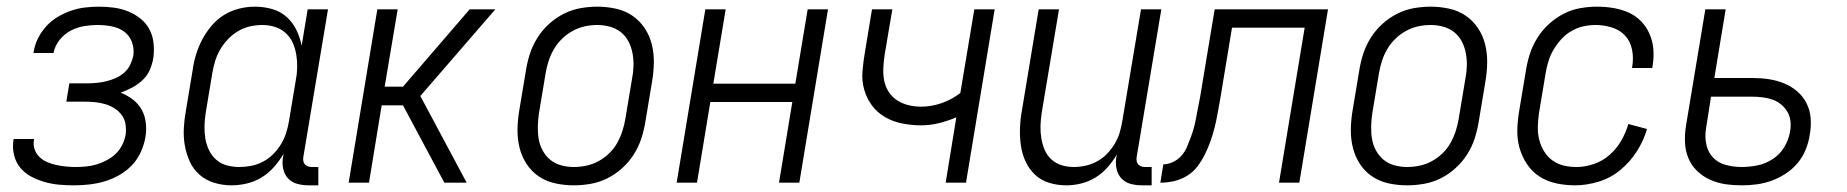

<svg xmlns="http://www.w3.org/2000/svg" viewBox="-20 -548 5540 576"><path d="M202 8Q179 8 157 6Q135 4 114 -2Q93 -8 74 -18Q55 -28 41.5 -44Q28 -60 22.5 -81.5Q17 -103 20 -125L21 -131H82V-128Q79 -113 84 -99.5Q89 -86 99 -76.5Q109 -67 122 -61.5Q135 -56 149 -53Q163 -50 177.5 -48.5Q192 -47 206 -47Q222 -47 238 -48.5Q254 -50 269 -54.5Q284 -59 299.5 -67Q315 -75 327 -86.5Q339 -98 346.5 -113Q354 -128 357 -144Q359 -160 356.5 -175.5Q354 -191 345 -203Q336 -215 323.5 -223Q311 -231 296 -235.5Q281 -240 265.5 -241.5Q250 -243 234 -243H179L188 -298H243Q257 -298 271.5 -299.5Q286 -301 300 -304.5Q314 -308 327.5 -314Q341 -320 352.5 -330Q364 -340 370.5 -353.5Q377 -367 380 -381Q383 -403 375.5 -422.5Q368 -442 352 -453.5Q336 -465 315 -469Q294 -473 272 -473Q252 -473 231.5 -469.5Q211 -466 192 -456Q173 -446 159 -428.5Q145 -411 141 -391V-389H80L81 -392Q84 -413 94 -433Q104 -453 119 -469.5Q134 -486 153.5 -497.5Q173 -509 193.5 -516Q214 -523 235 -525.5Q256 -528 277 -528Q300 -528 322 -525Q344 -522 364 -514Q384 -506 401 -492.5Q418 -479 428 -460.5Q438 -442 440.5 -419.5Q443 -397 440 -374Q437 -356 429.5 -338.5Q422 -321 407.5 -307.5Q393 -294 376 -285Q359 -276 342 -270Q362 -262 378.5 -249.5Q395 -237 405 -219Q415 -201 417.5 -179Q420 -157 416 -135Q412 -113 402 -91Q392 -69 375 -51.5Q358 -34 336.5 -22Q315 -10 292.5 -3.5Q270 3 247 5.5Q224 8 202 8Z M675 8Q648 8 623 0.5Q598 -7 579 -23.5Q560 -40 549.5 -63Q539 -86 534.5 -111.5Q530 -137 531.5 -164Q533 -191 538 -218L558 -338Q561 -361 568 -384Q575 -407 586.5 -429Q598 -451 614.5 -470.5Q631 -490 652 -503Q673 -516 697 -522Q721 -528 744 -528Q771 -528 796 -521Q821 -514 839.5 -497.5Q858 -481 869 -458.5Q880 -436 885 -411L903 -520H964L890 -77Q889 -71 890 -65Q891 -59 894.5 -55Q898 -51 903.5 -49Q909 -47 915 -47H935V8H906Q888 8 871.5 3.5Q855 -1 844 -13Q833 -25 829.5 -42Q826 -59 829 -77L831 -87Q818 -65 801.5 -46.5Q785 -28 764.5 -15.5Q744 -3 720.5 2.5Q697 8 675 8ZM698 -47Q715 -47 733.5 -50.5Q752 -54 769 -63Q786 -72 799.5 -85.5Q813 -99 823 -115.5Q833 -132 838.5 -149.5Q844 -167 847 -185L867 -305Q871 -325 871.5 -344.5Q872 -364 869 -383Q866 -402 858.5 -419Q851 -436 837.5 -448.5Q824 -461 805.5 -467Q787 -473 767 -473Q749 -473 730.5 -469Q712 -465 695 -455Q678 -445 664.5 -431Q651 -417 641 -400Q631 -383 625.5 -365Q620 -347 617 -329L597 -209Q594 -189 593.5 -170Q593 -151 596 -132.5Q599 -114 607 -97.5Q615 -81 628.5 -69Q642 -57 660 -52Q678 -47 698 -47Z M1380 0H1313L1189 -232H1125L1087 0H1026L1112 -520H1173L1134 -288H1189L1389 -520H1466L1241 -260Z M1701 8Q1673 8 1645.5 2Q1618 -4 1596 -19Q1574 -34 1559.5 -56.5Q1545 -79 1538.5 -105.5Q1532 -132 1532.5 -160.5Q1533 -189 1538 -218L1558 -338Q1562 -363 1570 -387.5Q1578 -412 1592.5 -435Q1607 -458 1627.5 -476.5Q1648 -495 1672 -507Q1696 -519 1721.5 -523.5Q1747 -528 1772 -528Q1800 -528 1827.5 -522Q1855 -516 1877 -501Q1899 -486 1914 -463.5Q1929 -441 1935.5 -414.5Q1942 -388 1941.5 -359.5Q1941 -331 1936 -302L1916 -182Q1912 -157 1904 -132.5Q1896 -108 1881.5 -85Q1867 -62 1846.5 -43.5Q1826 -25 1802 -13Q1778 -1 1752 3.5Q1726 8 1701 8ZM1701 -47Q1720 -47 1739 -51Q1758 -55 1775.5 -64.5Q1793 -74 1807.5 -88Q1822 -102 1831.5 -119Q1841 -136 1847 -154.5Q1853 -173 1856 -191L1876 -311Q1880 -331 1880.5 -350.5Q1881 -370 1877.5 -388.5Q1874 -407 1865.5 -423.5Q1857 -440 1842.5 -451.5Q1828 -463 1809.5 -468Q1791 -473 1772 -473Q1753 -473 1734.5 -469Q1716 -465 1698.5 -455.5Q1681 -446 1666.5 -432Q1652 -418 1642 -401Q1632 -384 1626 -365.5Q1620 -347 1617 -329L1597 -209Q1594 -189 1593.5 -169.5Q1593 -150 1596 -131.5Q1599 -113 1608 -96.5Q1617 -80 1631 -68.5Q1645 -57 1663.5 -52Q1682 -47 1701 -47Z M2010 0 2096 -520H2157L2120 -297H2366L2403 -520H2464L2378 0H2317L2357 -242H2111L2071 0Z M2817 0 2849 -196Q2823 -185 2796.5 -178.5Q2770 -172 2744 -172Q2715 -172 2687 -177.5Q2659 -183 2635.5 -196.5Q2612 -210 2596 -231.5Q2580 -253 2572.5 -279.5Q2565 -306 2567.5 -335Q2570 -364 2575 -393L2596 -520H2657L2634 -384Q2631 -364 2630 -344.5Q2629 -325 2632.5 -306.5Q2636 -288 2646 -272.5Q2656 -257 2671.5 -247Q2687 -237 2705.5 -232.5Q2724 -228 2743 -228Q2774 -228 2804.5 -238.5Q2835 -249 2861 -269L2903 -520H2964L2878 0Z M3179 8Q3152 8 3127.5 0.5Q3103 -7 3085 -24Q3067 -41 3056.5 -64Q3046 -87 3042.5 -112.5Q3039 -138 3040 -164.5Q3041 -191 3046 -218L3096 -520H3157L3105 -209Q3102 -189 3101.5 -170Q3101 -151 3104 -133Q3107 -115 3114 -98.5Q3121 -82 3134 -70Q3147 -58 3164.5 -52.5Q3182 -47 3202 -47Q3219 -47 3237 -51Q3255 -55 3271.5 -64Q3288 -73 3301 -86.5Q3314 -100 3324 -116.5Q3334 -133 3339 -150Q3344 -167 3347 -185L3403 -520H3464L3390 -77Q3389 -71 3390 -65Q3391 -59 3394.5 -55Q3398 -51 3403.5 -49Q3409 -47 3415 -47H3435V8H3406Q3388 8 3371.5 3.5Q3355 -1 3344 -13Q3333 -25 3329.5 -42Q3326 -59 3329 -77L3331 -85Q3319 -65 3303 -46.5Q3287 -28 3266.5 -15.5Q3246 -3 3223.5 2.5Q3201 8 3179 8Z M3817 0 3894 -465H3676L3640 -247Q3636 -227 3632.5 -206.5Q3629 -186 3624 -166Q3619 -146 3612 -126Q3605 -106 3595.5 -86.5Q3586 -67 3573 -49.5Q3560 -32 3541 -20.5Q3522 -9 3501.5 -4.5Q3481 0 3461 0L3470 -55Q3484 -55 3499 -62Q3514 -69 3524.5 -81Q3535 -93 3541 -107.5Q3547 -122 3552.5 -136.5Q3558 -151 3562 -166Q3566 -181 3568.5 -195.5Q3571 -210 3574 -225Q3577 -240 3580 -255L3624 -520H3964L3878 0Z M4201 8Q4173 8 4145.5 2Q4118 -4 4096 -19Q4074 -34 4059.5 -56.5Q4045 -79 4038.5 -105.5Q4032 -132 4032.5 -160.5Q4033 -189 4038 -218L4058 -338Q4062 -363 4070 -387.5Q4078 -412 4092.5 -435Q4107 -458 4127.5 -476.5Q4148 -495 4172 -507Q4196 -519 4221.5 -523.5Q4247 -528 4272 -528Q4300 -528 4327.5 -522Q4355 -516 4377 -501Q4399 -486 4414 -463.5Q4429 -441 4435.5 -414.5Q4442 -388 4441.5 -359.5Q4441 -331 4436 -302L4416 -182Q4412 -157 4404 -132.5Q4396 -108 4381.5 -85Q4367 -62 4346.5 -43.5Q4326 -25 4302 -13Q4278 -1 4252 3.5Q4226 8 4201 8ZM4201 -47Q4220 -47 4239 -51Q4258 -55 4275.5 -64.5Q4293 -74 4307.5 -88Q4322 -102 4331.5 -119Q4341 -136 4347 -154.5Q4353 -173 4356 -191L4376 -311Q4380 -331 4380.5 -350.5Q4381 -370 4377.5 -388.5Q4374 -407 4365.5 -423.5Q4357 -440 4342.5 -451.5Q4328 -463 4309.5 -468Q4291 -473 4272 -473Q4253 -473 4234.5 -469Q4216 -465 4198.5 -455.5Q4181 -446 4166.5 -432Q4152 -418 4142 -401Q4132 -384 4126 -365.5Q4120 -347 4117 -329L4097 -209Q4094 -189 4093.5 -169.5Q4093 -150 4096 -131.5Q4099 -113 4108 -96.5Q4117 -80 4131 -68.5Q4145 -57 4163.5 -52Q4182 -47 4201 -47Z M4705 8Q4676 8 4648.5 2Q4621 -4 4598.5 -18.5Q4576 -33 4561 -55.5Q4546 -78 4538.5 -104.5Q4531 -131 4532 -160Q4533 -189 4538 -218L4558 -338Q4562 -363 4570 -387.5Q4578 -412 4592.5 -435Q4607 -458 4627.5 -476.5Q4648 -495 4671.5 -507Q4695 -519 4720.5 -523.5Q4746 -528 4771 -528Q4796 -528 4820 -524Q4844 -520 4865.5 -510.5Q4887 -501 4903 -484.5Q4919 -468 4928.5 -446.5Q4938 -425 4940 -401Q4942 -377 4938 -352L4937 -344H4876L4877 -350Q4881 -375 4876 -399.5Q4871 -424 4855.5 -441Q4840 -458 4816 -465.5Q4792 -473 4767 -473Q4748 -473 4730 -469Q4712 -465 4694.5 -455Q4677 -445 4664 -430.5Q4651 -416 4641 -399.5Q4631 -383 4625.5 -365Q4620 -347 4617 -329L4597 -209Q4594 -188 4593.5 -168Q4593 -148 4597.5 -129.5Q4602 -111 4612 -94.5Q4622 -78 4637 -67Q4652 -56 4670.5 -51.5Q4689 -47 4710 -47Q4735 -47 4761.5 -56Q4788 -65 4809 -83.5Q4830 -102 4844 -126.5Q4858 -151 4865 -176L4921 -161Q4911 -126 4890.5 -94Q4870 -62 4841 -38Q4812 -14 4776 -3Q4740 8 4705 8Z M5206 8Q5180 8 5156 4.5Q5132 1 5110 -9Q5088 -19 5071 -35.5Q5054 -52 5045 -74Q5036 -96 5035 -121Q5034 -146 5038 -171L5096 -520H5157L5123 -314H5237Q5262 -314 5286 -310.5Q5310 -307 5332 -298Q5354 -289 5371.5 -274Q5389 -259 5399.5 -238.5Q5410 -218 5412 -193Q5414 -168 5409 -143Q5406 -121 5397 -99Q5388 -77 5373 -59Q5358 -41 5337.5 -27.5Q5317 -14 5295 -6Q5273 2 5250.5 5Q5228 8 5206 8ZM5205 -47Q5229 -47 5253 -52Q5277 -57 5298.5 -71Q5320 -85 5333 -107Q5346 -129 5350 -152Q5353 -168 5351.5 -183.5Q5350 -199 5342.5 -212Q5335 -225 5323.5 -234.5Q5312 -244 5298 -249Q5284 -254 5268 -256Q5252 -258 5236 -258H5113L5098 -162Q5094 -138 5099 -114.5Q5104 -91 5119.5 -75Q5135 -59 5158 -53Q5181 -47 5205 -47Z"/></svg>

Font: Iosevka Term Curly Light
Style: Italic
Weight: 300
Italic angle: -9°
Designer: Belleve Invis
Foundry: Belleve Invis
Version: Version 32.3.0